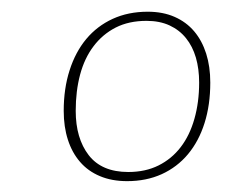

<svg xmlns="http://www.w3.org/2000/svg" viewBox="-20 -730 416 336"><path d="M238.5 -709.5Q265 -709.5 285.5 -700.5Q306 -691.5 319.8 -675.2Q333.5 -659 340.8 -636.2Q348 -613.5 348 -585.5Q348 -546.5 338 -514.8Q328 -483 309 -460.2Q290 -437.5 263 -425.2Q236 -413 202.5 -413Q175.5 -413 154.8 -421.8Q134 -430.5 120 -446.8Q106 -463 98.8 -485.5Q91.5 -508 91.5 -536Q91.5 -575 101.8 -607Q112 -639 131 -661.8Q150 -684.5 177.2 -697Q204.5 -709.5 238.5 -709.5ZM204.5 -429Q234.5 -429 257.5 -440.5Q280.5 -452 296.2 -472.5Q312 -493 320.2 -522Q328.5 -551 328.5 -585.5Q328.5 -609.5 322.8 -629.2Q317 -649 305.5 -663.2Q294 -677.5 276.8 -685.5Q259.5 -693.5 236.5 -693.5Q205.5 -693.5 182.5 -681.8Q159.5 -670 143.8 -649.2Q128 -628.5 120.2 -599.5Q112.5 -570.5 112.5 -536Q112.5 -488 135.2 -458.5Q158 -429 204.5 -429Z"/></svg>

Font: Lato ExtraLight
Style: Italic
Weight: 275
Italic angle: -7°
Designer: Lukasz Dziedzic with Adam Twardoch and Botio Nikoltchev
Foundry: tyPoland Lukasz Dziedzic
Version: Version 2.015; 2015-08-06; http://www.latofonts.com/